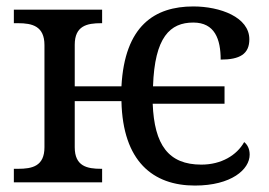

<svg xmlns="http://www.w3.org/2000/svg" viewBox="-20 -566 834 596"><path d="M585 10C698 10 755 -40 755 -86C755 -104 748 -117 738 -125C715 -84 667 -55 605 -55C503 -55 459 -116 454 -244H677V-298H455C460 -451 508 -496 580 -496C647 -496 665 -444 665 -381C724 -381 754 -398 754 -444C754 -513 663 -546 580 -546C460 -546 367 -486 357 -298H212V-427C212 -486 250 -494 294 -494H297V-536H23V-494H36C80 -494 118 -485 118 -426V-109C118 -50 80 -42 36 -42H23V0H297V-42H294C250 -42 212 -50 212 -109V-252H357C361 -65 455 10 585 10Z"/></svg>

Font: Noto Serif
Style: Regular
Weight: 400
Designer: Monotype Design Team
Foundry: Monotype Imaging Inc.
Version: Version 2.015